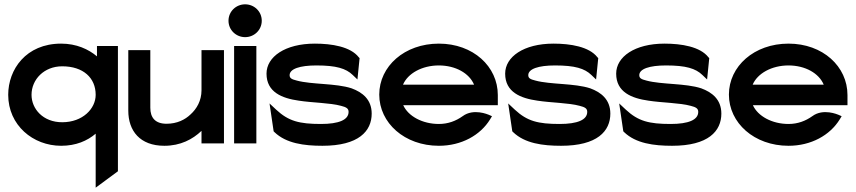

<svg xmlns="http://www.w3.org/2000/svg" viewBox="-20 -664 3963 889"><path d="M263 11C332 11 384 -12 423 -45V205L526 129V-451H429V-403C390 -436 334 -462 263 -462C100 -462 18 -342 18 -225C18 -84 133 11 263 11ZM268 -357C366 -357 423 -303 423 -225C423 -161 363 -98 268 -98C179 -98 126 -160 126 -225C126 -296 184 -357 268 -357Z M741 11C816 11 872 -19 913 -58V0H1017V-432H913V-246C913 -198 891 -160 862 -134C837 -110 800 -91 751 -91C699 -91 676 -119 676 -165V-432H574V-152C574 -58 628 11 741 11Z M1115 -492C1157 -492 1192 -525 1192 -568C1192 -611 1157 -644 1115 -644C1073 -644 1038 -611 1038 -568C1038 -525 1073 -492 1115 -492ZM1167 0V-451H1064V0Z M1363 -198C1427 -188 1508 -188 1559 -174C1583 -168 1594 -162 1594 -146C1594 -109 1549 -90 1466 -90C1366 -90 1316 -103 1259 -156L1228 -185L1247 -56L1251 -52C1305 0 1388 11 1473 11C1641 11 1701 -57 1701 -138C1701 -204 1657 -237 1608 -255C1535 -279 1424 -272 1354 -291C1330 -297 1321 -302 1321 -316C1321 -345 1368 -361 1445 -361C1537 -361 1582 -347 1613 -317L1635 -296L1645 -395L1641 -399C1603 -448 1516 -462 1438 -462C1300 -462 1214 -401 1214 -323C1214 -237 1286 -209 1363 -198Z M2012 11C2117 11 2204 -38 2249 -111L2258 -126L2242 -133C2241 -133 2173 -164 2122 -126C2091 -104 2055 -90 2012 -90C1936 -90 1870 -126 1847 -177H2285V-224C2285 -356 2171 -462 2012 -462C1853 -462 1736 -357 1736 -226C1736 -95 1853 11 2012 11ZM2012 -361C2089 -361 2153 -325 2175 -272H1846C1868 -324 1934 -361 2012 -361Z M2468 -198C2532 -188 2613 -188 2664 -174C2688 -168 2699 -162 2699 -146C2699 -109 2654 -90 2571 -90C2471 -90 2421 -103 2364 -156L2333 -185L2352 -56L2356 -52C2410 0 2493 11 2578 11C2746 11 2806 -57 2806 -138C2806 -204 2762 -237 2713 -255C2640 -279 2529 -272 2459 -291C2435 -297 2426 -302 2426 -316C2426 -345 2473 -361 2550 -361C2642 -361 2687 -347 2718 -317L2740 -296L2750 -395L2746 -399C2708 -448 2621 -462 2543 -462C2405 -462 2319 -401 2319 -323C2319 -237 2391 -209 2468 -198Z M2982 -198C3046 -188 3127 -188 3178 -174C3202 -168 3213 -162 3213 -146C3213 -109 3168 -90 3085 -90C2985 -90 2935 -103 2878 -156L2847 -185L2866 -56L2870 -52C2924 0 3007 11 3092 11C3260 11 3320 -57 3320 -138C3320 -204 3276 -237 3227 -255C3154 -279 3043 -272 2973 -291C2949 -297 2940 -302 2940 -316C2940 -345 2987 -361 3064 -361C3156 -361 3201 -347 3232 -317L3254 -296L3264 -395L3260 -399C3222 -448 3135 -462 3057 -462C2919 -462 2833 -401 2833 -323C2833 -237 2905 -209 2982 -198Z M3631 11C3736 11 3823 -38 3868 -111L3877 -126L3861 -133C3860 -133 3792 -164 3741 -126C3710 -104 3674 -90 3631 -90C3555 -90 3489 -126 3466 -177H3904V-224C3904 -356 3790 -462 3631 -462C3472 -462 3355 -357 3355 -226C3355 -95 3472 11 3631 11ZM3631 -361C3708 -361 3772 -325 3794 -272H3465C3487 -324 3553 -361 3631 -361Z"/></svg>

Font: Charger Pro
Style: BlkExt
Weight: 900
Designer: Jasper
Foundry: Cannot Into Space Fonts
Version: Version 1.09